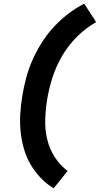

<svg xmlns="http://www.w3.org/2000/svg" viewBox="-20 -861 542 1042"><path d="M271 161Q232 137 200.5 104Q169 71 146 31.5Q123 -8 110 -53Q97 -98 92 -145.5Q87 -193 90 -242Q93 -291 101 -340Q109 -389 122 -438Q135 -487 156 -534.5Q177 -582 205 -627Q233 -672 269 -711.5Q305 -751 347.5 -784Q390 -817 437 -841L502 -741Q445 -709 398 -662Q351 -615 318 -559Q285 -503 265.5 -442.5Q246 -382 236 -322Q227 -266 225.5 -210.5Q224 -155 236.5 -103.5Q249 -52 277.5 -8Q306 36 347 67Z"/></svg>

Font: Iosevka Curly Slab Heavy
Style: Italic
Weight: 900
Italic angle: -9°
Monospace: yes
Designer: Belleve Invis
Foundry: Belleve Invis
Version: Version 22.1.2; ttfautohint (v1.8.4)